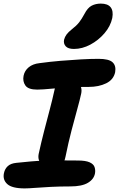

<svg xmlns="http://www.w3.org/2000/svg" viewBox="-30 -1036 661 1067"><path d="M177 -538Q127 -538 111 -561Q95 -584 101 -615Q107 -644 130 -662.5Q153 -681 189 -685Q247 -693 306.5 -698Q366 -703 420 -706Q474 -709 518 -709Q575 -709 595.5 -690Q616 -671 610 -635Q601 -593 560 -573Q519 -553 463 -553Q413 -553 375 -551.5Q337 -550 307.5 -547.5Q278 -545 255 -543Q232 -541 213 -539.5Q194 -538 177 -538ZM266 -104Q223 -104 200.5 -125Q178 -146 185 -181Q199 -245 215 -307Q231 -369 246 -425.5Q261 -482 271 -528Q278 -565 294 -583Q310 -601 344 -601Q382 -601 405.5 -576Q429 -551 421 -515Q414 -482 399.5 -430Q385 -378 367.5 -311Q350 -244 334 -165Q323 -104 266 -104ZM107 11Q37 11 10.5 -13Q-16 -37 -8 -74Q-3 -98 13.5 -113Q30 -128 61 -131Q107 -136 142.5 -139Q178 -142 208 -143Q238 -144 266.5 -144.5Q295 -145 327.5 -144.5Q360 -144 402 -144Q446 -144 468 -134Q490 -124 495.5 -107.5Q501 -91 498 -73Q492 -40 458.5 -20Q425 0 361 0Q303 0 253.5 2.5Q204 5 166 8Q128 11 107 11ZM381 -764Q349 -764 335.5 -778.5Q322 -793 326 -815Q330 -831 340 -844.5Q350 -858 369 -873Q395 -893 409.5 -911.5Q424 -930 439 -958Q457 -993 479.5 -1004.5Q502 -1016 530 -1016Q569 -1016 585 -995.5Q601 -975 594 -936Q584 -890 550.5 -851Q517 -812 472 -788Q427 -764 381 -764Z"/></svg>

Font: Shantell Sans Light
Style: Bold Italic
Weight: 700
Italic angle: -11°
Version: Version 1.011;[c5ecc13dd]